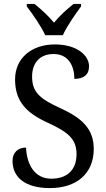

<svg xmlns="http://www.w3.org/2000/svg" viewBox="-20 -951 544 981"><path d="M211 -771H301C321 -816 366 -880 394 -918V-931H356C322 -904 283 -869 256 -835C228 -869 190 -904 156 -931H117V-918C146 -880 191 -816 211 -771ZM235 10C370 10 459 -63 459 -190C459 -294 397 -349 287 -399C179 -448 144 -483 144 -560C144 -630 184 -675 254 -675C331 -675 360 -612 360 -548C407 -548 435 -569 435 -612C435 -669 372 -724 260 -724C144 -724 57 -656 57 -545C57 -435 112 -375 224 -324C330 -275 371 -240 371 -163C371 -83 323 -38 242 -38C157 -38 117 -110 113 -197C70 -197 44 -170 44 -129C44 -46 107 10 235 10Z"/></svg>

Font: Noto Serif Bengali SemiCondensed
Style: Regular
Weight: 400
Width: 4
Designer: Juan Bruce, Universal Thirst, Indian Type Foundry and the Monotype Design Team.
Foundry: Monotype Imaging Inc.
Version: Version 2.003